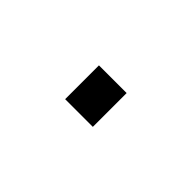

<svg xmlns="http://www.w3.org/2000/svg" viewBox="1 -538 498 498"><g transform="rotate(45 250.0 -289.0)"><path d="M199.2 -350.6H300.8V-226.6H199.2Z"/></g></svg>

Font: BabelStone Pseudographica Colour
Style: Regular
Weight: 400
Designer: Andrew West
Foundry: BabelStone
Version: Version 16.0.0